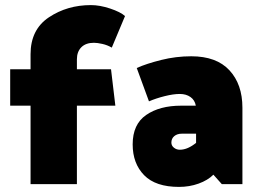

<svg xmlns="http://www.w3.org/2000/svg" viewBox="-20 -723 1022 754"><path d="M433 -308H282V0H100V-308H20V-451H100V-510Q100 -607 172 -655Q244 -703 337 -703Q372 -703 412.5 -689.5Q453 -676 471 -660L419 -536Q402 -546 382 -550.5Q362 -555 349 -555Q317 -555 299.5 -537.5Q282 -520 282 -490V-451H416Z M653 -163Q653 -151 663 -143Q673 -135 686 -135Q702 -135 718 -142Q734 -149 750 -162V-198H694Q676 -198 664.5 -188.5Q653 -179 653 -163ZM517 -456Q555 -473 613 -487.5Q671 -502 731 -502Q830 -502 881 -447Q932 -392 932 -300V0H851L818 -37Q796 -15 760 -2Q724 11 683 11Q591 11 546 -35Q501 -81 501 -156Q501 -235 554 -271.5Q607 -308 691 -308H749Q745 -330 728 -342Q711 -354 686 -354Q661 -354 627 -345.5Q593 -337 565 -325Z"/></svg>

Font: Palanquin Dark
Style: Bold
Weight: 700
Designer: Pria Ravichandran
Version: Version 1.000